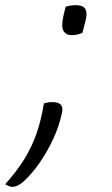

<svg xmlns="http://www.w3.org/2000/svg" viewBox="-62 -537 432 743"><path d="M257 -410Q238 -401 215 -401Q193 -401 183.5 -418Q174 -435 184 -478L192 -511Q212 -517 230 -517Q260 -517 268.5 -501.5Q277 -486 269 -457ZM-13 186Q-21 186 -28 183Q-35 180 -42 176Q2 127 31 80.5Q60 34 78.5 -18Q97 -70 108 -137Q115 -139 122.5 -140.5Q130 -142 140 -142Q187 -142 178 -102Q168 -51 144 0.5Q120 52 89.5 95.5Q59 139 27 167Q14 178 4.5 182Q-5 186 -13 186Z"/></svg>

Font: Recursive Sn Csl St Lt
Style: Italic
Weight: 300
Italic angle: -15°
Version: Version 1.079;hotconv 1.0.112;makeotfexe 2.5.65598; ttfautoh